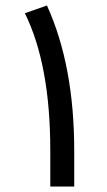

<svg xmlns="http://www.w3.org/2000/svg" viewBox="-20 -687 390 701"><path d="M70.8 -638.7C132.8 -513.2 163.6 -346.2 163.6 -137.7V-5.9H251V-136.2C251 -344.2 217.8 -521 151.4 -667Z"/></svg>

Font: Nahid
Style: Regular
Weight: 400
Foundry: DejaVu fonts team - Redesigned by Saber Rastikerdar
Version: Version 0.3.0